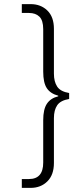

<svg xmlns="http://www.w3.org/2000/svg" viewBox="-20 -822 404 933"><path d="M86 91V48H121Q190 48 190 -32V-238Q190 -291 208 -318Q226 -345 263 -354V-357Q225 -367 207.5 -393.5Q190 -420 190 -474V-680Q190 -723 171.5 -741Q153 -759 121 -759H86V-802H129Q178 -802 210 -771Q242 -740 242 -682V-464Q242 -425 258 -401Q274 -377 316 -370V-341Q274 -334 258 -310.5Q242 -287 242 -248V-30Q242 28 210 59.5Q178 91 129 91Z"/></svg>

Font: Krub Light
Style: Regular
Weight: 300
Designer: Ekaluck Peanpanawate
Foundry: Cadson Demak Co.,Ltd.
Version: Version 1.000; ttfautohint (v1.6)